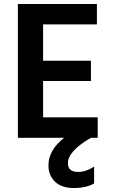

<svg xmlns="http://www.w3.org/2000/svg" viewBox="-20 -694 568 967"><path d="M454 230Q413 253 351.5 253Q290 253 257 221Q224 189 224 139Q224 62 303 0H70V-674H468V-571H197V-388H438V-286H197V-103H472V0H438Q322 67 322 128Q322 172 374 172Q413 172 454 145Z"/></svg>

Font: Hind Mysuru SemiBold
Style: Regular
Weight: 600
Designer: Manushi Parikh, Hitesh Malaviya
Foundry: Indian Type Foundry
Version: Version 0.703;PS 1.0;hotconv 1.0.86;makeotf.lib2.5.63406